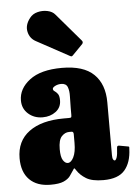

<svg xmlns="http://www.w3.org/2000/svg" viewBox="-56 -851 643 904"><g transform="rotate(-5 265.0 -399.0)"><path d="M11.5 -126.5Q11.5 -208 70.8 -251.8Q130 -295.5 235 -295.5H259Q267.5 -295.5 269.8 -297.5Q272 -299.5 272 -308.5V-341.5Q272 -369.5 273 -396.2Q274 -423 267 -440.8Q260 -458.5 237 -458.5Q221.5 -458.5 208.8 -452Q196 -445.5 196 -438.5Q196 -431.5 203.2 -427Q210.5 -422.5 217.8 -413Q225 -403.5 225 -382Q225 -348.5 199.2 -329Q173.5 -309.5 137 -309.5Q97 -309.5 69.2 -334Q41.5 -358.5 41.5 -397Q41.5 -453 94 -493.2Q146.5 -533.5 247 -533.5Q349 -533.5 397.5 -486.2Q446 -439 446 -353.5V-104Q446 -89 449.5 -83.2Q453 -77.5 457 -77.5Q462 -77.5 466.8 -90.2Q471.5 -103 473 -136.5Q473.5 -147.5 485 -145L526 -137.5Q530.5 -137 530.5 -134Q530.5 -131 530 -125.5Q528 -62 497.2 -26Q466.5 10 396.5 10H396Q342.5 10 314.8 -7Q287 -24 272 -47.5Q267 -55.5 264.8 -57Q262.5 -58.5 257 -48.5Q249 -35.5 239 -22Q229 -8.5 208 0.8Q187 10 146.5 10Q82.5 10 47 -25.5Q11.5 -61 11.5 -126.5ZM203.5 -152.5Q203.5 -116 213.5 -100.5Q223.5 -85 236 -85Q251.5 -85 263.5 -109Q275.5 -133 275.5 -176.5V-217.5Q275.5 -230 266.5 -230H254.5Q235 -230 219.2 -213.2Q203.5 -196.5 203.5 -152.5ZM290 -586 135.5 -670Q107.5 -685 100.5 -717Q93.5 -749 118.5 -781Q132 -799 155.8 -805Q179.5 -811 203 -806Q226.5 -801 239 -785.5L351 -654.5Q359.5 -645.5 351.5 -636.5L305 -589Q301 -584.5 298.2 -583.8Q295.5 -583 290 -586Z"/></g></svg>

Font: Besley* Condensed Heavy
Style: Regular
Weight: 800
Width: 3
Designer: Owen Earl
Foundry: indestructible type*
Version: Version 3.000; ttfautohint (v1.8.3)